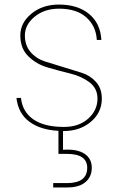

<svg xmlns="http://www.w3.org/2000/svg" viewBox="-20 -567 523 841"><path d="M426 -135Q426 -74 378 -33.5Q330 7 259 7H256V89Q317 85 349.5 106Q382 127 382 168Q382 207 354.5 230.5Q327 254 276 254H213V235H273Q362 235 362 168Q362 107 273 107H236V6Q157 2 108.5 -34Q60 -70 52 -138H72Q78 -78 125.5 -44.5Q173 -11 260 -11Q326 -11 366.5 -47.5Q407 -84 407 -135Q407 -180 372 -206.5Q337 -233 287.5 -245Q238 -257 188.5 -271.5Q139 -286 104 -320.5Q69 -355 69 -412Q69 -467 117.5 -507Q166 -547 238 -547Q320 -547 370 -506Q420 -465 424 -392H404Q401 -452 358.5 -490.5Q316 -529 238 -529Q175 -529 132 -494Q89 -459 89 -412Q89 -368 114 -339Q139 -310 176.5 -298Q214 -286 257.5 -273Q301 -260 338.5 -248Q376 -236 401 -207.5Q426 -179 426 -135Z"/></svg>

Font: Poppins Thin
Style: Regular
Weight: 250
Designer: Ninad Kale (Devanagari), Jonny Pinhorn (Latin)
Foundry: Indian Type Foundry
Version: Version 3.200;PS 1.000;hotconv 16.6.54;makeotf.lib2.5.65590